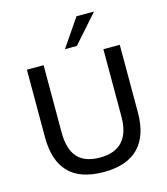

<svg xmlns="http://www.w3.org/2000/svg" viewBox="-135 -1041 1004 1154"><g transform="rotate(-15 367.5 -464.5)"><path d="M369 9Q222 9 150.5 -65Q79 -139 79 -284V-705H183V-286Q183 -184 227.5 -132.5Q272 -81 369 -81Q461 -81 508 -132.5Q555 -184 555 -286V-705H657V-284Q657 -139 584 -65Q511 9 369 9ZM332 -765 450 -938H559L406 -765Z"/></g></svg>

Font: Mulish ExtraLight SemiBold
Style: Regular
Weight: 600
Version: Version 3.603